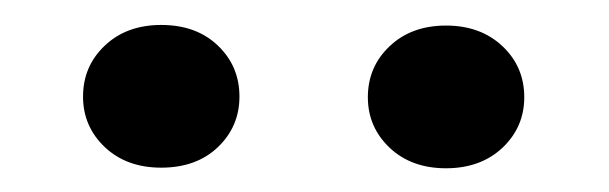

<svg xmlns="http://www.w3.org/2000/svg" viewBox="-20 -747 498 157"><path d="M47.9 -668Q47.9 -692.9 65.7 -709.7Q83.5 -726.6 111.8 -726.6Q140.6 -726.6 158.2 -709.7Q175.8 -692.9 175.8 -668Q175.8 -643.6 158.2 -626.7Q140.6 -609.9 111.8 -609.9Q83.5 -609.9 65.7 -626.7Q47.9 -643.6 47.9 -668ZM280.8 -667.5Q280.8 -692.4 298.6 -709.2Q316.4 -726.1 344.7 -726.1Q373 -726.1 390.9 -709.2Q408.7 -692.4 408.7 -667.5Q408.7 -643.1 390.9 -626.2Q373 -609.4 344.7 -609.4Q316.4 -609.4 298.6 -626.2Q280.8 -643.1 280.8 -667.5Z"/></svg>

Font: Vazirmatn UI FD SemiBold
Style: Regular
Weight: 600
Designer: Saber Rastikerdar
Foundry: Saber Rastikerdar
Version: Version 33.003